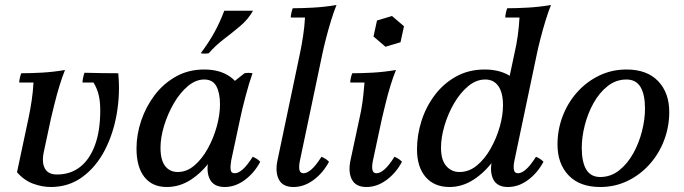

<svg xmlns="http://www.w3.org/2000/svg" viewBox="-20 -733 2734 768"><path d="M453 -440Q461 -359 447 -278Q433 -197 398.5 -131Q364 -65 309.5 -25Q255 15 183 15Q149 15 113 2Q77 -11 48 -44L94 -260Q101 -293 106.5 -329.5Q112 -366 114 -403H57Q57 -410 59.5 -421.5Q62 -433 65 -440Q103 -440 148 -442.5Q193 -445 240 -453Q229 -426 218 -390Q207 -354 198.5 -319.5Q190 -285 184 -260L156 -129Q146 -85 159 -60Q172 -35 208 -35Q261 -35 299.5 -64.5Q338 -94 359.5 -151.5Q381 -209 381 -291Q381 -326 375 -352Q369 -378 354 -403H310Q310 -410 312.5 -422.5Q315 -435 318 -442Q353 -441 390.5 -440.5Q428 -440 453 -440Z M879 15Q836 15 820 -15Q804 -45 814 -92L831 -172L866 -241L876 -375L958 -440Q974 -443 990 -440Q976 -400 962.5 -349Q949 -298 941 -260L905 -92Q901 -70 902.5 -55Q904 -40 919 -40Q933 -40 950.5 -55Q968 -70 991 -106Q1000 -102 1007 -97.5Q1014 -93 1021 -86Q997 -41 959 -13Q921 15 879 15ZM647 15Q589 15 557.5 -25Q526 -65 526 -139Q526 -195 545 -251Q564 -307 599 -353Q634 -399 684 -427Q734 -455 797 -455Q861 -455 902 -425Q943 -395 950 -345L897 -313Q897 -257 877.5 -199Q858 -141 823.5 -92.5Q789 -44 744 -14.5Q699 15 647 15ZM691 -45Q727 -45 757.5 -71Q788 -97 811 -138.5Q834 -180 847 -227Q860 -274 860 -316Q860 -361 845.5 -388Q831 -415 797 -415Q763 -415 731.5 -388.5Q700 -362 675.5 -320Q651 -278 636.5 -230.5Q622 -183 622 -142Q622 -93 640.5 -69Q659 -45 691 -45ZM992 -690Q973 -656 941 -629Q909 -602 875.5 -576.5Q842 -551 815 -520Q799 -517 783 -520Q818 -567 839.5 -607Q861 -647 877 -690Z M1154 15Q1111 15 1095.5 -15Q1080 -45 1090 -92L1180 -520Q1187 -554 1192.5 -590Q1198 -626 1200 -663H1143Q1143 -670 1145.5 -681.5Q1148 -693 1151 -700Q1186 -700 1232.5 -702.5Q1279 -705 1326 -713Q1315 -686 1304 -650Q1293 -614 1284 -579Q1275 -544 1270 -520L1180 -92Q1175 -69 1177.5 -54.5Q1180 -40 1194 -40Q1208 -40 1225.5 -55Q1243 -70 1266 -106Q1275 -102 1282 -97.5Q1289 -93 1296 -86Q1272 -41 1234 -13Q1196 15 1154 15Z M1446 15Q1403 15 1387.5 -15Q1372 -45 1382 -92L1418 -260Q1425 -290 1429.5 -321.5Q1434 -353 1438 -403H1381Q1381 -411 1383.5 -422Q1386 -433 1389 -440Q1428 -440 1472 -442.5Q1516 -445 1564 -453Q1553 -427 1542 -391Q1531 -355 1522.5 -320Q1514 -285 1508 -260L1472 -92Q1467 -69 1469.5 -54.5Q1472 -40 1486 -40Q1500 -40 1517.5 -55Q1535 -70 1558 -106Q1567 -102 1574 -97.5Q1581 -93 1588 -86Q1564 -41 1526 -13Q1488 15 1446 15ZM1548 -669 1596 -628 1582 -564 1522 -546 1474 -587 1488 -651Z M2012 15Q1969 15 1953.5 -15Q1938 -45 1948 -92L1960 -151L2002 -233L1994 -313L2038 -520Q2046 -554 2051 -590Q2056 -626 2058 -663H2001Q2001 -670 2003.5 -681.5Q2006 -693 2009 -700Q2044 -700 2090.5 -702.5Q2137 -705 2184 -713Q2173 -686 2162 -650Q2151 -614 2142 -579Q2133 -544 2128 -520L2038 -92Q2033 -69 2035.5 -54.5Q2038 -40 2052 -40Q2066 -40 2083.5 -55Q2101 -70 2124 -106Q2133 -102 2140 -97.5Q2147 -93 2154 -86Q2130 -41 2092 -13Q2054 15 2012 15ZM1778 15Q1717 15 1682.5 -25Q1648 -65 1648 -136Q1648 -193 1666 -249.5Q1684 -306 1719 -352.5Q1754 -399 1804.5 -427Q1855 -455 1919 -455Q1983 -455 2026.5 -425Q2070 -395 2077 -345L2029 -313Q2029 -256 2009.5 -198.5Q1990 -141 1955 -92.5Q1920 -44 1874.5 -14.5Q1829 15 1778 15ZM1818 -45Q1856 -45 1887.5 -71Q1919 -97 1942.5 -138.5Q1966 -180 1979 -226Q1992 -272 1992 -312Q1992 -362 1973.5 -388.5Q1955 -415 1921 -415Q1885 -415 1853 -388.5Q1821 -362 1796.5 -320Q1772 -278 1758 -230.5Q1744 -183 1744 -142Q1744 -93 1765 -69Q1786 -45 1818 -45Z M2486 -415Q2444 -415 2410.5 -388.5Q2377 -362 2354 -320.5Q2331 -279 2319 -231.5Q2307 -184 2307 -142Q2307 -85 2325 -55Q2343 -25 2381 -25V15Q2299 15 2254.5 -31.5Q2210 -78 2210 -155Q2210 -214 2230.5 -268Q2251 -322 2288.5 -364Q2326 -406 2376.5 -430.5Q2427 -455 2486 -455ZM2381 -25Q2423 -25 2456.5 -51.5Q2490 -78 2513 -119.5Q2536 -161 2548 -208.5Q2560 -256 2560 -298Q2560 -355 2542 -385Q2524 -415 2486 -415V-455Q2568 -455 2612.5 -408.5Q2657 -362 2657 -285Q2657 -226 2636.5 -172Q2616 -118 2578.5 -76Q2541 -34 2490.5 -9.5Q2440 15 2381 15Z"/></svg>

Font: Poltawski Nowy
Style: Italic
Weight: 400
Italic angle: -12°
Designer: Adam Pótawski, Mateusz Machalski, Borys Kosmynka, Ania Wieluska
Foundry: Capitalics.wtf
Version: Version 1.001;gftools[0.9.25]